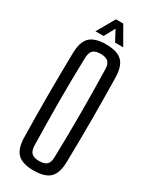

<svg xmlns="http://www.w3.org/2000/svg" viewBox="-243 -1011 857 1074"><g transform="rotate(30 185.0 -474.5)"><path d="M185.2 7.2Q112.6 7.2 80.8 -24.2Q49 -55.6 47.7 -127.8Q46.3 -197.9 45.6 -265.4Q44.9 -332.9 44.9 -399.9Q44.9 -466.9 45.6 -534.4Q46.3 -601.9 47.7 -672Q49 -744.5 80.8 -775.9Q112.6 -807.2 185.2 -807.2Q257.9 -807.2 289.7 -775.9Q321.4 -744.5 322.5 -672Q323.7 -601.7 324.5 -534Q325.3 -466.3 325.3 -399.6Q325.3 -332.8 324.5 -265.3Q323.7 -197.9 322.5 -127.8Q321.4 -55.6 289.7 -24.2Q257.9 7.2 185.2 7.2ZM185.2 -54.4Q219.5 -54.4 234.5 -68.6Q249.5 -82.9 250 -116.5Q252.1 -188.6 252.9 -259.9Q253.7 -331.2 253.7 -402.1Q253.7 -472.9 252.7 -543.3Q251.7 -613.6 250 -683.3Q249.5 -717.2 234.4 -731.6Q219.3 -746 185.2 -746Q151.5 -746 136.4 -731.6Q121.2 -717.2 120.2 -683.3Q118.2 -613.6 117.2 -543.3Q116.1 -472.9 116.3 -402.1Q116.5 -331.2 117.6 -259.9Q118.6 -188.6 120.2 -116.5Q121.2 -82.9 136.4 -68.6Q151.5 -54.4 185.2 -54.4ZM96 -840.6 162.1 -955.8H209.1L275.2 -840.6H222.5L186 -909.7L148.7 -840.6Z"/></g></svg>

Font: Big Shoulders Display SC Thin
Style: Regular
Weight: 100
Designer: Patric King
Foundry: XO Type Co
Version: Version 2.002